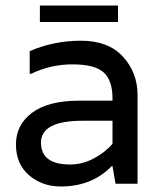

<svg xmlns="http://www.w3.org/2000/svg" viewBox="-20 -668 595 698"><path d="M88 -482Q175 -520 274.5 -520Q374 -520 427 -462Q480 -404 480 -323V0H400L389 -64H386Q314 10 201 10Q133 10 85.5 -31Q38 -72 38 -143Q38 -214 96.5 -258Q155 -302 268 -302H389V-310Q389 -376 356.5 -405Q324 -434 244 -434Q164 -434 94 -400H88ZM389 -145V-229H280Q129 -229 129 -149.5Q129 -70 235 -70Q279 -70 320 -91.5Q361 -113 389 -145ZM409 -648V-588H125V-648Z"/></svg>

Font: Varela
Style: Regular
Weight: 400
Designer: Joe Prince
Foundry: Joe Prince
Version: Version 1.000